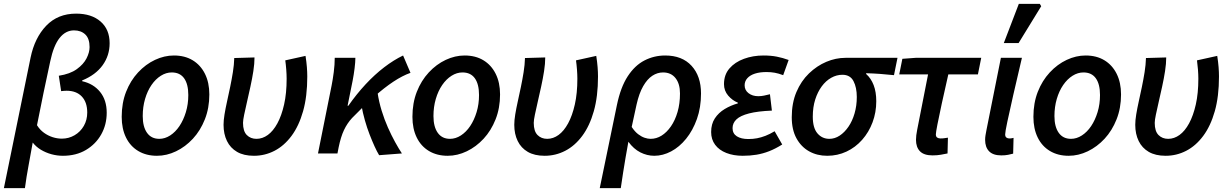

<svg xmlns="http://www.w3.org/2000/svg" viewBox="-34 -788 6315 986"><path d="M-14 178 123 -492Q144 -594 203.5 -656Q263 -718 357 -718Q436 -718 482.5 -677.5Q529 -637 529 -566Q529 -503 493 -453Q457 -403 388 -375V-371Q446 -358 480 -316Q514 -274 514 -209Q514 -148 486 -98Q458 -48 407.5 -18Q357 12 289 12Q259 12 230 4Q201 -4 176 -19Q151 -34 134 -56Q124 2 113 60Q102 118 94 178ZM284 -76Q319 -76 349 -93.5Q379 -111 396.5 -141.5Q414 -172 414 -210Q414 -263 386 -292.5Q358 -322 308 -322Q302 -322 295.5 -321.5Q289 -321 280 -320L268 -399Q326 -408 360.5 -433Q395 -458 410.5 -488.5Q426 -519 426 -546Q426 -590 404 -611Q382 -632 346 -632Q303 -632 272 -593Q241 -554 224 -473Q206 -392 189.5 -311Q173 -230 156 -145Q171 -121 192 -106Q213 -91 236.5 -83.5Q260 -76 284 -76Z M772 12Q717 12 676 -12.5Q635 -37 613 -82Q591 -127 591 -188Q591 -259 613.5 -316.5Q636 -374 675 -416Q714 -458 762 -480.5Q810 -503 859 -503Q915 -503 955.5 -478.5Q996 -454 1018.5 -409Q1041 -364 1041 -303Q1041 -233 1018 -175Q995 -117 956.5 -75.5Q918 -34 870 -11Q822 12 772 12ZM784 -75Q813 -75 840 -92.5Q867 -110 887.5 -140.5Q908 -171 920.5 -212Q933 -253 933 -300Q933 -356 911.5 -386Q890 -416 848 -416Q819 -416 792 -399Q765 -382 744 -351.5Q723 -321 711 -280Q699 -239 699 -192Q699 -137 721 -106Q743 -75 784 -75Z M1270 12Q1218 12 1183.5 -8Q1149 -28 1131.5 -64Q1114 -100 1114 -147Q1114 -170 1119 -200.5Q1124 -231 1132 -267Q1140 -303 1148 -341.5Q1156 -380 1162 -417.5Q1168 -455 1169 -490L1273 -493Q1273 -461 1267 -422.5Q1261 -384 1252 -343Q1243 -302 1234.5 -265Q1226 -228 1220 -199.5Q1214 -171 1214 -157Q1214 -114 1233.5 -94.5Q1253 -75 1283 -75Q1314 -75 1341.5 -95Q1369 -115 1390.5 -154.5Q1412 -194 1425 -251.5Q1438 -309 1438 -384Q1438 -405 1436 -431Q1434 -457 1431 -478L1535 -501Q1540 -469 1542 -443Q1544 -417 1544 -395Q1544 -293 1522.5 -217Q1501 -141 1463 -90Q1425 -39 1375.5 -13.5Q1326 12 1270 12Z M1599 0 1669 -349Q1675 -379 1680 -417.5Q1685 -456 1685 -491H1791Q1791 -470 1787 -437.5Q1783 -405 1777 -374L1751 -245H1755Q1797 -305 1843.5 -355Q1890 -405 1939 -442.5Q1988 -480 2036 -503L2074 -414Q2032 -399 1986 -368.5Q1940 -338 1887.5 -291.5Q1835 -245 1774 -182Q1749 -155 1732.5 -120Q1716 -85 1705 -31L1699 0ZM1913 9Q1902 -9 1889.5 -36.5Q1877 -64 1864 -97.5Q1851 -131 1840 -169.5Q1829 -208 1822 -248L1905 -312Q1912 -265 1926 -219.5Q1940 -174 1958 -133.5Q1976 -93 1995 -58.5Q2014 -24 2030 0Z M2265 12Q2210 12 2169 -12.5Q2128 -37 2106 -82Q2084 -127 2084 -188Q2084 -259 2106.5 -316.5Q2129 -374 2168 -416Q2207 -458 2255 -480.5Q2303 -503 2352 -503Q2408 -503 2448.5 -478.5Q2489 -454 2511.5 -409Q2534 -364 2534 -303Q2534 -233 2511 -175Q2488 -117 2449.5 -75.5Q2411 -34 2363 -11Q2315 12 2265 12ZM2277 -75Q2306 -75 2333 -92.5Q2360 -110 2380.5 -140.5Q2401 -171 2413.5 -212Q2426 -253 2426 -300Q2426 -356 2404.5 -386Q2383 -416 2341 -416Q2312 -416 2285 -399Q2258 -382 2237 -351.5Q2216 -321 2204 -280Q2192 -239 2192 -192Q2192 -137 2214 -106Q2236 -75 2277 -75Z M2763 12Q2711 12 2676.5 -8Q2642 -28 2624.5 -64Q2607 -100 2607 -147Q2607 -170 2612 -200.5Q2617 -231 2625 -267Q2633 -303 2641 -341.5Q2649 -380 2655 -417.5Q2661 -455 2662 -490L2766 -493Q2766 -461 2760 -422.5Q2754 -384 2745 -343Q2736 -302 2727.5 -265Q2719 -228 2713 -199.5Q2707 -171 2707 -157Q2707 -114 2726.5 -94.5Q2746 -75 2776 -75Q2807 -75 2834.5 -95Q2862 -115 2883.5 -154.5Q2905 -194 2918 -251.5Q2931 -309 2931 -384Q2931 -405 2929 -431Q2927 -457 2924 -478L3028 -501Q3033 -469 3035 -443Q3037 -417 3037 -395Q3037 -293 3015.5 -217Q2994 -141 2956 -90Q2918 -39 2868.5 -13.5Q2819 12 2763 12Z M3046 178 3134 -248Q3153 -340 3189.5 -396Q3226 -452 3275.5 -477.5Q3325 -503 3382 -503Q3469 -503 3517.5 -450Q3566 -397 3566 -308Q3566 -236 3545 -177Q3524 -118 3489.5 -75.5Q3455 -33 3412.5 -10.5Q3370 12 3326 12Q3289 12 3254.5 -5.5Q3220 -23 3193 -60Q3185 -17 3178.5 21.5Q3172 60 3166 98Q3160 136 3154 178ZM3307 -75Q3337 -75 3363.5 -91.5Q3390 -108 3411.5 -139Q3433 -170 3445.5 -213Q3458 -256 3458 -308Q3458 -358 3435 -387Q3412 -416 3371 -416Q3342 -416 3316 -399Q3290 -382 3269 -345.5Q3248 -309 3235 -251L3210 -136Q3226 -112 3243 -99Q3260 -86 3276.5 -80.5Q3293 -75 3307 -75Z M3780 12Q3733 12 3696 -2.5Q3659 -17 3638.5 -44.5Q3618 -72 3618 -110Q3618 -151 3637 -180Q3656 -209 3687.5 -228Q3719 -247 3755 -257V-261Q3727 -272 3705.5 -297Q3684 -322 3684 -356Q3684 -404 3712 -436.5Q3740 -469 3786.5 -486Q3833 -503 3887 -503Q3925 -503 3955.5 -497Q3986 -491 4016 -480L3988 -402Q3964 -411 3944.5 -414.5Q3925 -418 3902 -418Q3868 -418 3843 -410Q3818 -402 3804 -386.5Q3790 -371 3790 -350Q3790 -325 3810 -309.5Q3830 -294 3860 -294Q3875 -294 3889.5 -297Q3904 -300 3920 -304L3930 -220Q3857 -217 3812.5 -205.5Q3768 -194 3748 -175Q3728 -156 3728 -130Q3728 -102 3750 -88Q3772 -74 3809 -74Q3833 -74 3854 -78Q3875 -82 3897 -90.5Q3919 -99 3944 -114L3983 -46Q3948 -24 3916 -11.5Q3884 1 3851 6.5Q3818 12 3780 12Z M4214 12Q4162 12 4121 -11Q4080 -34 4056 -78Q4032 -122 4032 -186Q4032 -259 4056 -315.5Q4080 -372 4120.5 -411Q4161 -450 4209.5 -470.5Q4258 -491 4308 -491H4575L4557 -402Q4519 -406 4485 -408.5Q4451 -411 4414 -412V-408Q4439 -386 4452.5 -351Q4466 -316 4466 -268Q4466 -211 4447 -160Q4428 -109 4393.5 -70Q4359 -31 4313 -9.5Q4267 12 4214 12ZM4225 -75Q4253 -75 4278 -91.5Q4303 -108 4323 -137Q4343 -166 4354.5 -205.5Q4366 -245 4366 -290Q4366 -339 4349 -371.5Q4332 -404 4292 -404Q4262 -404 4234.5 -388.5Q4207 -373 4186 -344.5Q4165 -316 4152.5 -277Q4140 -238 4140 -189Q4140 -131 4164 -103Q4188 -75 4225 -75Z M4755 10Q4711 10 4690.5 -11Q4670 -32 4670 -70Q4670 -81 4671.5 -93.5Q4673 -106 4676 -121L4732 -406H4584L4600 -486L4668 -491H5005L4988 -406H4836Q4817 -323 4802.5 -256.5Q4788 -190 4780 -148.5Q4772 -107 4772 -98Q4772 -86 4779 -81.5Q4786 -77 4796 -77Q4808 -77 4817 -78.5Q4826 -80 4834 -81L4832 0Q4817 3 4798 6.5Q4779 10 4755 10Z M5108 10Q5066 10 5045.5 -11Q5025 -32 5025 -70Q5025 -81 5027 -93.5Q5029 -106 5032 -121L5106 -491H5214Q5189 -385 5169.5 -300Q5150 -215 5139 -162.5Q5128 -110 5128 -98Q5128 -86 5134.5 -81.5Q5141 -77 5149 -77Q5154 -77 5159 -77.5Q5164 -78 5171 -80L5169 1Q5158 4 5143 7Q5128 10 5108 10ZM5121 -567 5198 -768H5306L5313 -756L5197 -567Z M5454 12Q5399 12 5358 -12.5Q5317 -37 5295 -82Q5273 -127 5273 -188Q5273 -259 5295.5 -316.5Q5318 -374 5357 -416Q5396 -458 5444 -480.5Q5492 -503 5541 -503Q5597 -503 5637.5 -478.5Q5678 -454 5700.5 -409Q5723 -364 5723 -303Q5723 -233 5700 -175Q5677 -117 5638.5 -75.5Q5600 -34 5552 -11Q5504 12 5454 12ZM5466 -75Q5495 -75 5522 -92.5Q5549 -110 5569.5 -140.5Q5590 -171 5602.5 -212Q5615 -253 5615 -300Q5615 -356 5593.5 -386Q5572 -416 5530 -416Q5501 -416 5474 -399Q5447 -382 5426 -351.5Q5405 -321 5393 -280Q5381 -239 5381 -192Q5381 -137 5403 -106Q5425 -75 5466 -75Z M5952 12Q5900 12 5865.5 -8Q5831 -28 5813.5 -64Q5796 -100 5796 -147Q5796 -170 5801 -200.5Q5806 -231 5814 -267Q5822 -303 5830 -341.5Q5838 -380 5844 -417.5Q5850 -455 5851 -490L5955 -493Q5955 -461 5949 -422.5Q5943 -384 5934 -343Q5925 -302 5916.5 -265Q5908 -228 5902 -199.5Q5896 -171 5896 -157Q5896 -114 5915.5 -94.5Q5935 -75 5965 -75Q5996 -75 6023.5 -95Q6051 -115 6072.5 -154.5Q6094 -194 6107 -251.5Q6120 -309 6120 -384Q6120 -405 6118 -431Q6116 -457 6113 -478L6217 -501Q6222 -469 6224 -443Q6226 -417 6226 -395Q6226 -293 6204.5 -217Q6183 -141 6145 -90Q6107 -39 6057.5 -13.5Q6008 12 5952 12Z"/></svg>

Font: Source Sans 3 SemiBold
Style: Italic
Weight: 600
Italic angle: -11°
Designer: Paul D. Hunt
Foundry: Adobe
Version: Version 3.046;hotconv 1.0.118;makeotfexe 2.5.65603